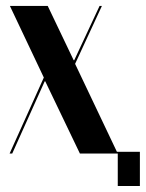

<svg xmlns="http://www.w3.org/2000/svg" viewBox="-20 -515 489 644"><path d="M13.2 -495.1H140.1L227.1 -313H229L314 -495.1H321.8L231.9 -300.8L372.1 -5.9H449.2V108.9H375V0H248L131.8 -242.2H129.9L21 0H12.2L127 -254.9Z"/></svg>

Font: Moniqa Black Display
Style: Regular
Weight: 900
Designer: Rajesh Rajput
Foundry: Rajesh Rajput
Version: Version 1.000